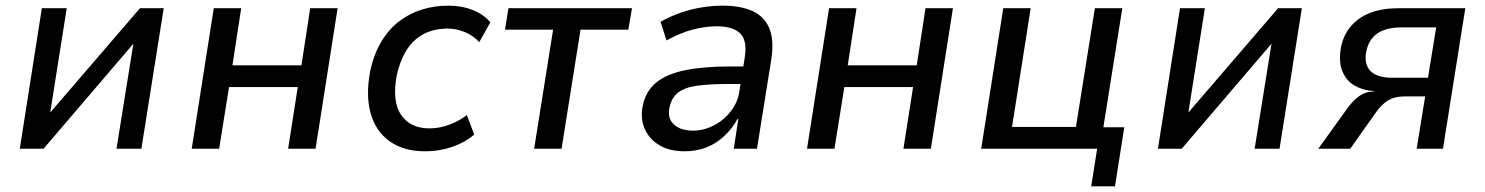

<svg xmlns="http://www.w3.org/2000/svg" viewBox="-20 -526 5251 679"><path d="M50 0 128 -497H216L156 -118H149L475 -497H559L480 0H392L453 -380H459L134 0Z M658 0 736 -497H833L802 -295H1046L1077 -497H1174L1096 0H999L1033 -218H790L755 0Z M1483 9Q1408 9 1358.5 -26Q1309 -61 1291 -124.5Q1273 -188 1289 -274Q1302 -334 1328.5 -378.5Q1355 -423 1392 -451Q1429 -479 1473 -492.5Q1517 -506 1565 -506Q1613 -506 1652 -490.5Q1691 -475 1714 -447L1675 -377Q1654 -400 1624 -412.5Q1594 -425 1562 -425Q1531 -425 1502.5 -416Q1474 -407 1450.5 -387Q1427 -367 1410 -335.5Q1393 -304 1383 -259Q1366 -167 1398.5 -119.5Q1431 -72 1499 -72Q1534 -72 1569 -85Q1604 -98 1631 -119L1657 -50Q1636 -32 1608 -18.5Q1580 -5 1548.5 2Q1517 9 1483 9Z M1869 0 1936 -421H1766L1778 -497H2215L2202 -421H2033L1966 0Z M2401 9Q2347 9 2311 -13Q2275 -35 2259.5 -71.5Q2244 -108 2253 -152Q2264 -204 2300.5 -234Q2337 -264 2402 -277.5Q2467 -291 2562 -291H2624L2615 -229H2556Q2490 -229 2446 -223Q2402 -217 2378.5 -199Q2355 -181 2348 -147Q2339 -109 2362.5 -86.5Q2386 -64 2431 -64Q2468 -64 2503.5 -82Q2539 -100 2564.5 -132.5Q2590 -165 2595 -205L2614 -324Q2623 -383 2597.5 -408Q2572 -433 2514 -433Q2476 -433 2432 -422Q2388 -411 2337 -383L2316 -449Q2352 -469 2388.5 -481.5Q2425 -494 2462.5 -500Q2500 -506 2536 -506Q2598 -506 2640 -487.5Q2682 -469 2700 -427.5Q2718 -386 2708 -318L2657 0H2575L2591 -105H2588Q2570 -72 2542 -45.5Q2514 -19 2479 -5Q2444 9 2401 9Z M2834 0 2912 -497H3009L2978 -295H3222L3253 -497H3350L3272 0H3175L3209 -218H2966L2931 0Z M3839 133 3860 0H3450L3528 -497H3625L3559 -77H3785L3852 -497H3949L3882 -76H3956L3923 133Z M4075 0 4153 -497H4241L4181 -118H4174L4500 -497H4584L4505 0H4417L4478 -380H4484L4159 0Z M4642 0 4745 -143Q4766 -172 4788 -187Q4810 -202 4833 -202H4839L4838 -204Q4801 -206 4771 -223Q4741 -240 4727 -274.5Q4713 -309 4723 -362Q4732 -404 4758.5 -434.5Q4785 -465 4827 -481Q4869 -497 4928 -497H5162L5083 0H4990L5020 -185H4945Q4912 -185 4889 -171Q4866 -157 4847 -130L4755 0ZM4905 -251H5030L5059 -429H4935Q4883 -429 4852 -408.5Q4821 -388 4812 -345Q4803 -301 4825.5 -276Q4848 -251 4905 -251Z"/></svg>

Font: Nunito Sans 7pt SemiCondensed Medium
Style: Italic
Weight: 500
Width: 4
Italic angle: -9°
Designer: Vernon Adams
Foundry: Vernon Adams
Version: Version 3.101;gftools[0.9.27]